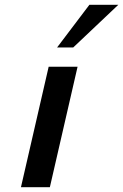

<svg xmlns="http://www.w3.org/2000/svg" viewBox="-20 -777 511 797"><path d="M471 -757H351L217 -580H284ZM187 0 302 -500H182L67 0Z"/></svg>

Font: Perun SemiBold Italic
Style: Regular
Weight: 400
Italic angle: -12°
Foundry: Copyright (c) Stefan Peev, Context Ltd, 2016
Version: Version 1.026